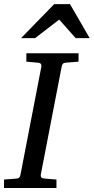

<svg xmlns="http://www.w3.org/2000/svg" viewBox="-35 -936 467 956"><path d="M292 -624Q282.2 -623 278.3 -618.4Q274.4 -613.8 272 -604L168 -65.9Q166.5 -58.6 170.4 -53.2Q174.3 -47.9 188 -46.9L246.1 -42V0H-15.1V-42L47.9 -46.9Q57.1 -47.9 61.3 -52.5Q65.4 -57.1 66.9 -65.9L170.9 -604Q172.4 -612.3 168.5 -617.7Q164.6 -623 151.9 -624L96.2 -628.9V-670.9H356V-628.9ZM341.8 -746.1 259.8 -838.4 139.6 -746.1H69.8L234.9 -915.5H313.5L411.6 -746.1Z"/></svg>

Font: Charis SIL
Style: Italic
Weight: 400
Italic angle: -11°
Foundry: SIL International
Version: Version 4.112